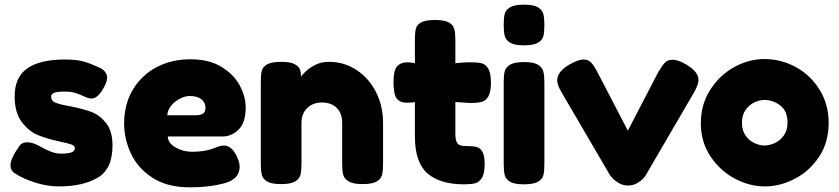

<svg xmlns="http://www.w3.org/2000/svg" viewBox="-20 -793 3610 826"><path d="M44 -47Q25 -59 25 -82Q25 -111 63 -164Q74 -181 97 -181Q123 -181 158 -160Q207 -132 241 -132Q270 -132 286 -137Q302 -142 302 -156Q302 -166 288.5 -171Q275 -176 242 -183Q185 -195 145 -211Q105 -227 74 -267.5Q43 -308 43 -379Q43 -460 97 -498.5Q151 -537 260 -537Q310 -537 339.5 -528.5Q369 -520 406 -503Q421 -497 431 -485Q441 -473 441 -459Q441 -439 420 -405Q397 -369 374 -369Q362 -369 340 -379Q321 -388 303 -393.5Q285 -399 259 -399Q225 -399 212.5 -393.5Q200 -388 200 -377Q200 -359 219.5 -351Q239 -343 281 -336Q337 -325 373 -311.5Q409 -298 436.5 -263.5Q464 -229 464 -167Q464 -65 399.5 -28Q335 9 234 9Q183 9 131.5 -7.5Q80 -24 44 -47Z M939 -206H702Q702 -178 735 -159Q768 -140 806 -140Q833 -140 854.5 -143.5Q876 -147 888 -151Q900 -155 903 -156Q927 -167 943 -167Q976 -167 998 -122Q1011 -95 1011 -76Q1011 -22 945 -4.5Q879 13 798 13Q700 13 636.5 -28Q573 -69 543.5 -132Q514 -195 514 -261Q514 -345 552 -408Q590 -471 654.5 -504.5Q719 -538 799 -538Q879 -538 932.5 -505.5Q986 -473 1011.5 -425Q1037 -377 1037 -331Q1037 -265 1006.5 -235.5Q976 -206 939 -206ZM864 -329Q864 -352 846.5 -366Q829 -380 796 -380Q776 -380 753 -368Q730 -356 715 -336.5Q700 -317 700 -297H826Q840 -297 852 -303.5Q864 -310 864 -329Z M1628 -264V-88Q1628 -57 1623.5 -40Q1619 -23 1600 -12Q1581 -1 1540 -1Q1499 -1 1480 -12.5Q1461 -24 1456.5 -41Q1452 -58 1452 -89V-265Q1452 -306 1428.5 -329Q1405 -352 1365 -352Q1326 -352 1301.5 -328Q1277 -304 1277 -265V-88Q1277 -57 1272.5 -40Q1268 -23 1249 -12Q1230 -1 1189 -1Q1148 -1 1129.5 -12Q1111 -23 1106.5 -40.5Q1102 -58 1102 -89V-443Q1102 -473 1106.5 -489.5Q1111 -506 1130 -516.5Q1149 -527 1190 -527Q1229 -527 1247.5 -517Q1266 -507 1270.5 -494Q1275 -481 1275 -463Q1275 -465 1291.5 -482Q1308 -499 1334.5 -513Q1361 -527 1395 -527Q1461 -527 1514.5 -491.5Q1568 -456 1598 -396Q1628 -336 1628 -264Z M1939 -216Q1939 -189 1947.5 -177Q1956 -165 1978 -165Q2012 -165 2029 -161Q2046 -157 2055.5 -140Q2065 -123 2065 -87Q2065 -46 2053 -27.5Q2041 -9 2024 -4.5Q2007 0 1977 0Q1873 0 1819 -47Q1765 -94 1765 -206V-354Q1762 -353 1752 -352Q1742 -351 1729 -351Q1702 -351 1687.5 -368Q1673 -385 1673 -439Q1673 -492 1689 -508.5Q1705 -525 1732 -525Q1740 -525 1751 -523.5Q1762 -522 1765 -521V-624Q1765 -655 1769.5 -671Q1774 -687 1792.5 -697Q1811 -707 1853 -707Q1893 -707 1911.5 -696Q1930 -685 1934.5 -667.5Q1939 -650 1939 -619V-521Q1946 -522 1965.5 -523.5Q1985 -525 2005 -525Q2036 -525 2053 -520.5Q2070 -516 2081 -497Q2092 -478 2092 -437Q2092 -396 2080.5 -377.5Q2069 -359 2052 -354.5Q2035 -350 2004 -350L1939 -354Z M2147 -686Q2147 -717 2151.5 -734Q2156 -751 2175 -762Q2194 -773 2235 -773Q2276 -773 2294.5 -761.5Q2313 -750 2317.5 -733Q2322 -716 2322 -685Q2322 -654 2317.5 -637Q2313 -620 2294 -609Q2275 -598 2234 -598Q2193 -598 2174.5 -609.5Q2156 -621 2151.5 -638Q2147 -655 2147 -686ZM2235 -526Q2276 -526 2294.5 -514.5Q2313 -503 2317.5 -485.5Q2322 -468 2322 -437V-87Q2322 -56 2317.5 -39Q2313 -22 2294 -11Q2275 0 2234 0Q2193 0 2174.5 -11Q2156 -22 2151.5 -39.5Q2147 -57 2147 -88V-439Q2147 -470 2151.5 -487Q2156 -504 2175 -515Q2194 -526 2235 -526Z M2985 -449Q2985 -429 2965 -394L2758 -39Q2758 -37 2748 -26Q2738 -15 2721 -5Q2704 5 2683 5Q2661 5 2644 -4.5Q2627 -14 2617 -24.5Q2607 -35 2605 -38L2397 -394Q2377 -427 2377 -448Q2377 -484 2429 -515Q2467 -537 2490 -537Q2511 -537 2523.5 -523.5Q2536 -510 2550 -483L2681 -231L2812 -483Q2828 -510 2840 -523Q2852 -536 2873 -536Q2898 -536 2933 -515Q2985 -484 2985 -449Z M3545 -264Q3545 -181 3504 -119Q3463 -57 3399.5 -24Q3336 9 3271 9Q3204 9 3140.5 -25Q3077 -59 3036 -121Q2995 -183 2995 -263Q2995 -343 3035 -406Q3075 -469 3138 -504Q3201 -539 3269 -539Q3340 -539 3403.5 -504.5Q3467 -470 3506 -407Q3545 -344 3545 -264ZM3368 -266Q3368 -315 3337 -339Q3306 -363 3268 -363Q3248 -363 3225.5 -352.5Q3203 -342 3187.5 -320Q3172 -298 3172 -265Q3172 -231 3188 -209Q3204 -187 3226.5 -177Q3249 -167 3269 -167Q3289 -167 3312 -177Q3335 -187 3351.5 -209.5Q3368 -232 3368 -266Z"/></svg>

Font: Fredoka One
Style: Regular
Weight: 400
Designer: Milena B. Brandão, Ben Nathan
Version: Version 2.000; ttfautohint (v1.5.33-1714) -l 8 -r 50 -G 200 